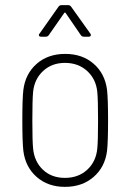

<svg xmlns="http://www.w3.org/2000/svg" viewBox="-20 -720 506 748"><path d="M71 -132Q67 -167 67 -252Q67 -336 71 -370Q79 -433 123 -471.5Q167 -510 234 -510Q301 -510 345 -471.5Q389 -433 397 -370Q401 -335 401 -251Q401 -167 397 -132Q389 -69 344.5 -30.5Q300 8 233 8Q167 8 123 -30.5Q79 -69 71 -132ZM359 -141Q362 -170 362 -251Q362 -333 359 -362Q354 -412 319.5 -443.5Q285 -475 233 -475Q182 -475 148 -443.5Q114 -412 109 -362Q106 -332 106 -251Q106 -169 109 -141Q114 -90 147.5 -58.5Q181 -27 233 -27Q285 -27 319.5 -58.5Q354 -90 359 -141ZM134 -589 208 -694Q212 -700 220 -700H245Q253 -700 257 -694L332 -589Q334 -587 334 -583Q334 -581 332 -579Q330 -577 326 -577H307Q299 -577 295 -583L236 -669Q235 -671 233 -671Q231 -671 230 -669L170 -583Q166 -577 158 -577H140Q134 -577 132 -581Q130 -585 134 -589Z"/></svg>

Font: Barlow Semi Condensed ExLight
Style: Regular
Weight: 275
Width: 4
Designer: Jeremy Tribby
Foundry: Tribby Type
Version: Version 1.408